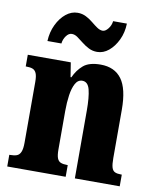

<svg xmlns="http://www.w3.org/2000/svg" viewBox="-86 -839 742 906"><g transform="rotate(10 285.0 -386.0)"><path d="M11 0V-56H15Q34 -56 46.5 -60.5Q59 -65 65.5 -80Q72 -95 72 -124V-416Q72 -444 66 -457.5Q60 -471 48.5 -475.5Q37 -480 19 -480H15V-536H221L232 -467H236Q252 -503 279.5 -526.5Q307 -550 362 -550Q429 -550 463 -504Q497 -458 497 -357V-126Q497 -96 501.5 -81Q506 -66 517 -61Q528 -56 546 -56H550V0H335V-325Q335 -389 326 -424.5Q317 -460 290 -460Q269 -460 257 -438Q245 -416 240 -381Q235 -346 235 -306V-121Q235 -93 240.5 -79Q246 -65 258 -60.5Q270 -56 288 -56H291V0ZM334 -606Q312 -606 293.5 -615.5Q275 -625 259.5 -637.5Q244 -650 230.5 -659.5Q217 -669 203 -669Q188 -669 176 -652.5Q164 -636 162 -616H95Q97 -659 114 -694.5Q131 -730 157 -751Q183 -772 213 -772Q235 -772 253.5 -762.5Q272 -753 287 -740.5Q302 -728 316 -718.5Q330 -709 343 -709Q356 -709 369 -725.5Q382 -742 384 -762H450Q449 -719 432 -683.5Q415 -648 389.5 -627Q364 -606 334 -606Z"/></g></svg>

Font: Noto Serif Khmer ExtraCondensed Black
Style: Regular
Weight: 900
Width: 2
Designer: Danh Hong and the Monotype Design Team
Foundry: Monotype Imaging Inc.
Version: Version 2.004